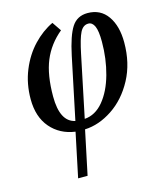

<svg xmlns="http://www.w3.org/2000/svg" viewBox="-116 -634 819 961"><g transform="rotate(-15 293.0 -153.5)"><path d="M217 11Q138 0 90 -56Q42 -112 42 -204Q42 -284 70 -352.5Q98 -421 144.5 -470Q191 -519 246 -545L278 -498Q214 -445 184 -372.5Q154 -300 154 -188Q154 -57 230 -41L297 -361Q318 -461 346 -504Q374 -547 428 -547Q495 -547 531.5 -495Q568 -443 568 -358Q568 -250 523.5 -167Q479 -84 409 -37.5Q339 9 266 12L218 240H169ZM461 -390Q461 -446 450 -470.5Q439 -495 418 -495Q391 -495 375.5 -464.5Q360 -434 344 -356L278 -39Q334 -43 375.5 -93Q417 -143 439 -222.5Q461 -302 461 -390Z"/></g></svg>

Font: Noto Serif CondSemiBold
Style: Italic
Weight: 600
Width: 3
Italic angle: -12°
Designer: Monotype Design Team
Foundry: Monotype Imaging Inc.
Version: Version 1.001